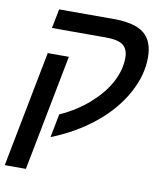

<svg xmlns="http://www.w3.org/2000/svg" viewBox="-89 -672 787 931"><g transform="rotate(10 304.5 -207.0)"><path d="M541.5 -267.6Q491.7 -177.2 401.1 -104Q310.5 -30.8 192.9 15.6L215.3 -100.1Q259.8 -120.1 298.1 -145.3Q336.4 -170.4 367.2 -199.7Q423.3 -251 453.4 -309.6Q483.4 -368.2 483.4 -425.3Q483.4 -468.3 458.7 -487.5Q434.1 -506.8 374 -506.8H107.9L126.5 -601.6H395.5Q498.5 -601.6 544.9 -564.5Q591.3 -527.3 591.3 -445.8Q591.3 -357.9 541.5 -267.6ZM212.9 -383.3 102.1 188H-2L108.9 -383.3Z"/></g></svg>

Font: Arimo Medium
Style: Italic
Weight: 500
Italic angle: -12°
Designer: Steve Matteson
Foundry: Monotype Imaging Inc.
Version: Version 1.33